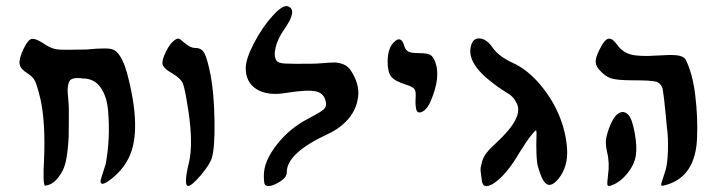

<svg xmlns="http://www.w3.org/2000/svg" viewBox="-20 -860 2378 636"><path d="M313 -260Q313 -265 330 -316Q338 -359 340 -402.5Q342 -446 338 -493.5Q334 -541 313 -570.5Q292 -600 255 -600Q235 -603 223 -600Q211 -597 207.5 -585.5Q204 -574 204 -563.5Q204 -553 206 -532Q208 -511 208 -498Q208 -493 208 -460Q208 -427 207.5 -407.5Q207 -388 203 -355Q199 -322 191 -302.5Q183 -283 167.5 -265.5Q152 -248 130 -245Q121 -245 126 -332Q131 -455 114 -532Q103 -577 96 -591.5Q89 -606 71 -617Q48 -631 45 -647.5Q42 -664 58 -698Q72 -728 84.5 -731Q97 -734 126 -715Q149 -699 168.5 -696.5Q188 -694 266 -696Q338 -703 354 -696Q376 -688 394 -640Q396 -632 400 -621Q452 -428 406 -336Q385 -294 343 -263Q313 -241 313 -260Z M596 -261Q596 -282 606 -322Q620 -382 605 -486Q593 -566 586 -583Q579 -600 552 -616Q518 -635 518 -651Q518 -666 530.5 -690.5Q543 -715 557 -726Q566 -733 571.5 -732Q577 -731 590 -719Q610 -701 628 -701Q648 -701 657.5 -683Q667 -665 678 -609Q689 -550 690.5 -461Q692 -372 682 -338Q676 -316 645.5 -280Q615 -244 603 -244Q596 -244 596 -261Z M858 -248Q854 -252 854 -279Q854 -326 897 -381Q940 -436 1003 -468Q1041 -488 1051 -496.5Q1061 -505 1060 -518Q1056 -550 1028 -557Q1000 -564 926 -552Q866 -542 830 -564.5Q794 -587 794 -634Q794 -665 821.5 -717.5Q849 -770 883 -807.5Q917 -845 934 -839Q967 -827 921 -762Q900 -732 893 -703Q886 -674 896 -659Q901 -651 924 -649.5Q947 -648 1014 -649Q1028 -649 1051.5 -651Q1075 -653 1088 -653Q1101 -653 1116 -647.5Q1131 -642 1141 -628Q1171 -583 1166.5 -541.5Q1162 -500 1135.5 -468Q1109 -436 1066 -416Q930 -353 930 -290Q931 -271 900 -254Q869 -237 858 -248Z M1359 -497Q1355 -512 1357 -541Q1358 -559 1352 -566Q1346 -573 1324 -580Q1288 -591 1276 -606Q1264 -621 1264 -655Q1264 -704 1289 -724Q1308 -740 1318 -712Q1318 -710 1319 -708Q1323 -694 1333 -689Q1343 -684 1368 -684Q1395 -684 1405 -678.5Q1415 -673 1422 -654Q1440 -605 1408 -528Q1394 -494 1374 -488Q1362 -485 1359 -497Z M1576 -263Q1576 -265 1573.5 -281.5Q1571 -298 1572 -304Q1573 -310 1577 -325Q1581 -340 1592.5 -354.5Q1604 -369 1624 -387Q1715 -471 1692 -517Q1686 -529 1680 -536Q1674 -543 1668 -547Q1662 -551 1646 -561Q1630 -571 1615 -583Q1522 -652 1541 -711Q1548 -735 1570.5 -732.5Q1593 -730 1612 -702Q1632 -673 1680 -651Q1726 -630 1767 -582.5Q1808 -535 1831.5 -479Q1855 -423 1858.5 -366Q1862 -309 1831 -269Q1808 -241 1792 -249.5Q1776 -258 1762 -308Q1758 -322 1757 -353Q1756 -384 1757 -403Q1758 -422 1756 -428Q1754 -429 1743.5 -416.5Q1733 -404 1721 -386Q1709 -368 1701 -355Q1655 -276 1611 -250Q1579 -232 1576 -263Z M2025 -711Q2042 -687 2069.5 -679.5Q2097 -672 2156 -676Q2200 -679 2220.5 -677Q2241 -675 2250 -665Q2274 -619 2283 -544.5Q2292 -470 2289 -403Q2284 -274 2185 -247Q2174 -244 2171.5 -245Q2169 -246 2171 -254Q2173 -261 2184 -294Q2191 -315 2192.5 -360.5Q2194 -406 2189 -439Q2188 -447 2185.5 -476Q2183 -505 2180 -530Q2177 -555 2175 -566Q2169 -585 2153 -589.5Q2137 -594 2076 -594Q2024 -594 2004 -600.5Q1984 -607 1964 -630Q1951 -645 1953.5 -662Q1956 -679 1973 -709Q1986 -732 1998 -732Q2010 -732 2025 -711ZM2043 -489Q2052 -489 2062 -479Q2074 -466 2082.5 -419.5Q2091 -373 2086 -344Q2081 -314 2058 -285.5Q2035 -257 2006 -246Q1993 -241 1992 -248Q1991 -254 1994 -279Q2000 -320 1991 -356Q1986 -380 1987 -394Q1988 -408 1997 -434Q2017 -489 2043 -489Z"/></svg>

Font: Noam
Style: Regular
Weight: 400
Version: Version 1.1